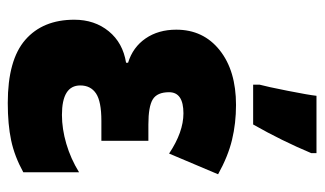

<svg xmlns="http://www.w3.org/2000/svg" viewBox="-186 -618 815 482"><g transform="rotate(90 221.0 -377.5)"><path d="M334 -225H284Q235 -225 215 -211.5Q195 -198 195 -172Q195 -126 269 -126Q304 -126 341.5 -137Q379 -148 413 -169V-29Q373 -7 333 1.5Q293 10 239 10Q131 10 80.5 -34Q30 -78 30 -157Q30 -208 59 -243.5Q88 -279 138 -287V-292Q99 -304 77 -336Q55 -368 55 -413Q55 -481 106.5 -522Q158 -563 244 -563Q290 -563 331.5 -553Q373 -543 418 -518L366 -395Q312 -431 265 -431Q212 -431 212 -395Q212 -365 230 -354Q248 -343 293 -343H334ZM193 -622Q198 -640 208.5 -693Q219 -746 221 -765H365V-752Q334 -678 293 -606H193Z"/></g></svg>

Font: Noto Sans UI CondBlack
Style: Regular
Weight: 900
Width: 3
Designer: Monotype Design Team
Foundry: Monotype Imaging Inc.
Version: Version 1.001